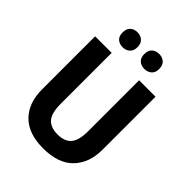

<svg xmlns="http://www.w3.org/2000/svg" viewBox="-256 -1053 1198 1198"><g transform="rotate(45 342.5 -454.5)"><path d="M609 -246Q609 -130 542 -60Q475 10 340 10Q211 10 143.5 -58Q76 -126 76 -246V-714H222V-262Q222 -181 252.5 -148Q283 -115 343 -115Q406 -115 435 -150Q464 -185 464 -263V-714H609ZM180 -852Q180 -886 198.5 -902.5Q217 -919 245 -919Q273 -919 292 -902.5Q311 -886 311 -852Q311 -820 292 -803.5Q273 -787 245 -787Q217 -787 198.5 -803Q180 -819 180 -852ZM371 -852Q371 -886 389.5 -902.5Q408 -919 437 -919Q465 -919 484 -902.5Q503 -886 503 -852Q503 -820 484 -803.5Q465 -787 437 -787Q408 -787 389.5 -803.5Q371 -820 371 -852Z"/></g></svg>

Font: Noto Sans Armenian SemiCondensed
Style: Bold
Weight: 700
Width: 4
Designer: Monotype Design Team
Foundry: Monotype Imaging Inc.
Version: Version 2.008; ttfautohint (v1.8.4.7-5d5b)